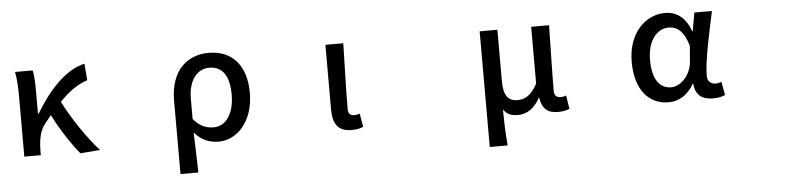

<svg xmlns="http://www.w3.org/2000/svg" viewBox="-45 -780 5091 1240"><g transform="rotate(-5 2500.0 -160.0)"><path d="M87 -372V22H194V-8C195 -83 207 -140 243 -183C256 -200 269 -215 281 -230C332 -130 397 -31 450 32L578 22C498 -66 408 -201 353 -310C418 -377 476 -416 535 -434L526 -542C404 -516 289 -391 204 -247H199V-397C199 -447 197 -497 189 -528H75C85 -476 87 -416 87 -372Z M1082 -254V222H1198C1196 130 1193 57 1190 -38C1237 17 1292 35 1347 35C1463 35 1574 -73 1574 -262C1574 -436 1486 -542 1331 -542C1192 -542 1082 -449 1082 -254ZM1191 -125V-257C1191 -381 1252 -446 1326 -446C1417 -446 1456 -375 1456 -260C1456 -131 1397 -60 1324 -60C1281 -60 1237 -71 1191 -125Z M2208 35C2244 35 2265 29 2284 21L2269 -66C2257 -61 2245 -59 2235 -59C2209 -59 2194 -71 2194 -104C2194 -224 2200 -386 2203 -528H2087V-111C2087 -19 2117 35 2208 35Z M3087 -528V222H3203C3196 139 3194 88 3193 -12C3217 24 3249 32 3288 32C3344 32 3394 0 3430 -67H3433C3443 3 3478 35 3545 35C3581 35 3602 29 3621 21L3607 -66C3594 -61 3582 -59 3573 -59C3546 -59 3530 -71 3530 -104C3530 -224 3535 -386 3537 -528H3421V-159C3377 -81 3338 -64 3292 -64C3228 -64 3202 -106 3202 -196V-528Z M4263 35C4332 35 4388 0 4428 -70H4432C4437 4 4482 35 4551 35C4587 35 4613 28 4630 20L4614 -67C4602 -62 4589 -59 4577 -59C4546 -59 4523 -77 4523 -114C4523 -209 4563 -389 4593 -528H4479L4458 -409H4454C4422 -505 4357 -542 4290 -542C4163 -542 4048 -432 4048 -246C4048 -65 4135 35 4263 35ZM4167 -247C4167 -381 4235 -446 4305 -446C4354 -446 4403 -418 4431 -315L4423 -214C4416 -130 4353 -60 4288 -60C4212 -60 4167 -125 4167 -247Z"/></g></svg>

Font: コーポレート・ロゴ ver3 Medium
Style: Regular
Weight: 500
Designer: [KANA_main] LOGOTYPE.JP [Source Han Sans] Ryoko NISHIZUKA 西塚涼子 (kana, bopomofo & ideographs); Paul D. Hunt (Latin, Greek
Version: Version 12.001;FEAKit 1.0